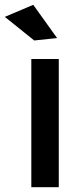

<svg xmlns="http://www.w3.org/2000/svg" viewBox="-45 -777 349 797"><path d="M93 -757 192 -619 97 -609 -25 -707ZM85 -532H199V0H85Z"/></svg>

Font: Montserrat-Arabic
Style: Regular
Weight: 400
Designer: Mohamed Gaber
Foundry: Kief Type Foundry
Version: Version 5.008;PS 005.008;hotconv 1.0.88;makeotf.lib2.5.64775